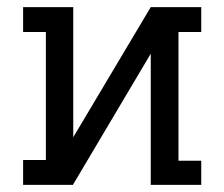

<svg xmlns="http://www.w3.org/2000/svg" viewBox="-20 -520 631 540"><path d="M482 -68H546V0H404V-369L185 0H45V-70H109V-430H45V-500H186V-134L404 -500H546V-430H482Z"/></svg>

Font: Kelly Slab
Style: Regular
Weight: 400
Designer: Denis Masharov
Foundry: Denis Masharov
Version: Version 1.001